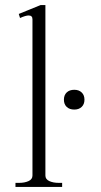

<svg xmlns="http://www.w3.org/2000/svg" viewBox="-20 -737 398 757"><path d="M41 -16H55Q77 -16 92.5 -23Q108 -30 108 -45V-661Q108 -676 93 -676Q81 -676 59 -666L54 -682L140 -717H159V-45Q159 -30 174.5 -23Q190 -16 212 -16H225V0H41ZM232 -344Q232 -362 243 -372.5Q254 -383 273 -383Q291 -383 302 -372.5Q313 -362 313 -344Q313 -326 302 -315.5Q291 -305 273 -305Q254 -305 243 -315.5Q232 -326 232 -344Z"/></svg>

Font: Taviraj ExtraLight
Style: Regular
Weight: 200
Designer: Katatrad Team
Foundry: CadsonDemak
Version: Version 1.030